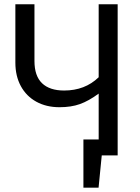

<svg xmlns="http://www.w3.org/2000/svg" viewBox="-20 -726 655 897"><path d="M441 -706.2H529.7V0H455.4L440.5 150.8H369.7V-74.4H441V-288.7Q394.4 -254.4 353.3 -239.7Q312.3 -225.1 257.9 -225.1Q196.4 -225.1 149.7 -250.8Q103.1 -276.4 77.4 -323.6Q51.8 -370.8 51.8 -433.3V-706.2H141V-441Q141 -371.3 176.4 -337.2Q211.8 -303.1 279.5 -303.1Q376.9 -303.1 441 -365.1Z"/></svg>

Font: Fira Code Fixed
Style: Regular
Weight: 400
Monospace: yes
Designer: Carrois Corporate, Edenspiekermann AG, Nikita Prokopov
Foundry: Carrois Corporate, Edenspiekermann AG, Nikita Prokopov
Version: Version 5.002